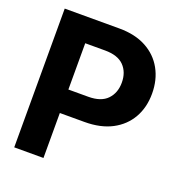

<svg xmlns="http://www.w3.org/2000/svg" viewBox="-132 -837 878 946"><g transform="rotate(20 307.5 -364.0)"><path d="M46.9 0V-727.5H333.5Q416 -727.5 474.4 -696Q532.7 -664.6 563.7 -608.6Q594.7 -552.7 594.7 -480.5Q594.7 -408.2 563.2 -353Q531.7 -297.9 472.7 -266.8Q413.6 -235.8 329.6 -235.8H200.2V0ZM304.2 -601.6H200.2V-358.9H304.7Q371.1 -358.9 403.6 -392.8Q436 -426.8 436 -480.5Q436 -535.2 403.6 -568.4Q371.1 -601.6 304.2 -601.6Z"/></g></svg>

Font: Inter Tight
Style: Bold
Weight: 700
Designer: Rasmus Andersson
Foundry: rsms
Version: Version 3.004; ttfautohint (v1.8.4.7-5d5b)